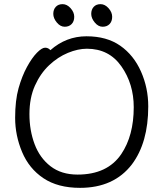

<svg xmlns="http://www.w3.org/2000/svg" viewBox="-20 -888 785 926"><path d="M354 -46Q498 -46 565 -145Q625 -234 625 -371Q625 -483 565.5 -568Q506 -653 399 -653Q356 -653 307.5 -633Q259 -613 217 -573.5Q175 -534 148.5 -475Q122 -416 122 -337.5Q122 -259 147 -192.5Q172 -126 224 -86Q276 -46 354 -46ZM223 -646Q299 -713 397 -713Q495 -713 560 -667.5Q625 -622 660 -543Q695 -464 695 -375Q695 -200 616 -95Q529 18 366 18Q259 18 189.5 -28.5Q120 -75 86.5 -155Q53 -235 53 -319.5Q53 -404 69.5 -462.5Q86 -521 110 -565Q134 -609 158 -633.5Q182 -658 197.5 -658Q213 -658 223 -646ZM338 -807Q338 -785 325.5 -772Q313 -759 292 -759Q271 -759 254 -779.5Q237 -800 237 -821Q237 -842 249 -855Q261 -868 282 -868Q303 -868 320.5 -848.5Q338 -829 338 -807ZM521 -807Q521 -785 508.5 -772Q496 -759 475 -759Q454 -759 437 -779.5Q420 -800 420 -821Q420 -842 432 -855Q444 -868 465 -868Q486 -868 503.5 -848.5Q521 -829 521 -807Z"/></svg>

Font: LXGW WenKai Lite
Style: Regular
Weight: 400
Designer: LXGW / Fontworks Inc.
Foundry: LXGW / Fontworks Inc.
Version: Version 1.511; March 25, 2025